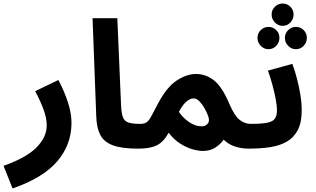

<svg xmlns="http://www.w3.org/2000/svg" viewBox="-55 -835 1785 1085"><path d="M16 230 -35 102Q93 57 151 -1.5Q209 -60 209 -126Q209 -168 191 -216.5Q173 -265 144 -320L275 -383Q310 -316 329.5 -255Q349 -194 349 -141Q349 -18 269 76Q189 170 16 230Z M726 5Q633 5 582.5 -14Q532 -33 511.5 -73Q491 -113 489 -176L468 -732H608L629 -243Q631 -197 639 -174Q647 -151 669.5 -143Q692 -135 736 -135Q774 -135 790.5 -115.5Q807 -96 807 -67Q807 -36 786 -15.5Q765 5 726 5Z M727 5 737 -135Q762 -135 775 -145Q788 -155 801 -180Q814 -205 837 -248Q887 -343 943.5 -380Q1000 -417 1053 -417Q1108 -417 1154.5 -380.5Q1201 -344 1242 -246Q1271 -179 1300 -157Q1329 -135 1361 -135Q1399 -135 1415 -115.5Q1431 -96 1431 -67Q1431 -36 1410 -15.5Q1389 5 1351 5Q1307 5 1270 -8Q1233 -21 1209 -46Q1192 -21 1162.5 -1.5Q1133 18 1091 18Q1066 18 1032.5 8.5Q999 -1 963.5 -23.5Q928 -46 898 -85Q870 -33 831.5 -14Q793 5 727 5ZM956 -203Q976 -172 1011.5 -146.5Q1047 -121 1086 -121Q1106 -121 1119 -136.5Q1132 -152 1120 -183Q1113 -201 1100.5 -223.5Q1088 -246 1072 -262.5Q1056 -279 1039 -279Q1020 -279 998.5 -261Q977 -243 956 -203Z M1351 5 1361 -135Q1421 -135 1453 -141Q1485 -147 1497.5 -163.5Q1510 -180 1510 -211Q1510 -239 1502.5 -278Q1495 -317 1483.5 -359Q1472 -401 1459 -436L1597 -474Q1610 -440 1622 -395Q1634 -350 1642 -302.5Q1650 -255 1650 -211Q1650 -143 1628 -100.5Q1606 -58 1566.5 -35Q1527 -12 1472 -3.5Q1417 5 1351 5ZM1542 -689Q1517 -689 1498.5 -708Q1480 -727 1480 -753Q1480 -779 1498.5 -797Q1517 -815 1542 -815Q1568 -815 1586 -797Q1604 -779 1604 -753Q1604 -727 1586 -708Q1568 -689 1542 -689ZM1462 -557Q1437 -557 1418.5 -576Q1400 -595 1400 -621Q1400 -647 1418.5 -665Q1437 -683 1462 -683Q1488 -683 1506 -665Q1524 -647 1524 -621Q1524 -595 1506 -576Q1488 -557 1462 -557ZM1617 -557Q1592 -557 1573.5 -576Q1555 -595 1555 -621Q1555 -647 1573.5 -665Q1592 -683 1617 -683Q1643 -683 1661 -665Q1679 -647 1679 -621Q1679 -595 1661 -576Q1643 -557 1617 -557Z"/></svg>

Font: Noto IKEA Arabic
Style: Bold
Weight: 700
Designer: Monotype Design Team
Foundry: Monotype Imaging Inc.
Version: Version 1.200